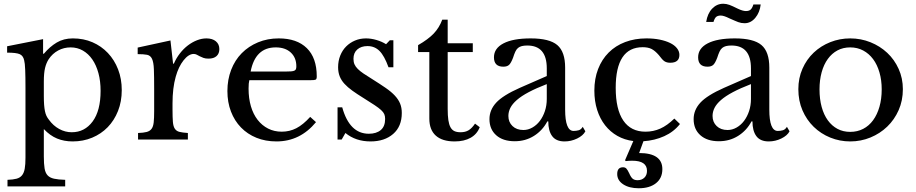

<svg xmlns="http://www.w3.org/2000/svg" viewBox="-20 -745 4888 1025"><path d="M210 -458H214Q246 -496 283 -518Q320 -540 369 -540Q426 -540 473.5 -519.5Q521 -499 556 -462Q591 -425 610.5 -374.5Q630 -324 630 -264Q630 -203 610 -152.5Q590 -102 555 -66Q520 -30 472 -10Q424 10 368 10Q322 10 284.5 -5.5Q247 -21 214 -56V90Q214 130 218 154Q222 178 234 191Q246 204 268.5 209Q291 214 328 215V250H20V215Q50 214 68.5 209Q87 204 97.5 191Q108 178 112 155.5Q116 133 116 97V-277Q116 -335 114.5 -372Q113 -409 109 -423Q104 -447 86 -455.5Q68 -464 18 -464V-498L210 -536ZM240 -429Q227 -409 220.5 -382Q214 -355 214 -310V-232Q214 -205 215.5 -185.5Q217 -166 220 -151.5Q223 -137 228 -126.5Q233 -116 241 -106Q264 -74 296 -56.5Q328 -39 363 -39Q432 -39 474.5 -96.5Q517 -154 517 -260Q517 -312 505.5 -354.5Q494 -397 473 -427.5Q452 -458 422.5 -475Q393 -492 357 -492Q321 -492 290.5 -475.5Q260 -459 240 -429Z M901 -159Q901 -118 903 -94Q905 -70 913.5 -57.5Q922 -45 938 -41Q954 -37 983 -35V0H717V-35Q746 -36 763 -40.5Q780 -45 789 -57Q798 -69 800.5 -91.5Q803 -114 803 -152V-269Q803 -337 801.5 -375Q800 -413 791.5 -431Q783 -449 765 -452.5Q747 -456 715 -456V-491L890 -529L904 -405H908Q921 -435 940.5 -460Q960 -485 983 -502.5Q1006 -520 1031.5 -530Q1057 -540 1082 -540Q1114 -540 1132.5 -524.5Q1151 -509 1151 -483Q1151 -459 1136 -445.5Q1121 -432 1093 -432Q1077 -432 1066 -436Q1055 -440 1046.5 -444.5Q1038 -449 1030.5 -453Q1023 -457 1014 -457Q987 -457 960 -423Q933 -389 918 -335Q901 -275 901 -193Z M1667 -93Q1582 10 1456 10Q1397 10 1349 -9.5Q1301 -29 1266.5 -64.5Q1232 -100 1213 -149.5Q1194 -199 1194 -259Q1194 -320 1214 -372Q1234 -424 1270.5 -461Q1307 -498 1357.5 -519Q1408 -540 1468 -540Q1565 -540 1618 -488Q1671 -436 1671 -337Q1671 -323 1665.5 -320Q1660 -317 1640 -317H1311Q1307 -302 1307 -272Q1307 -220 1319.5 -177.5Q1332 -135 1355.5 -105Q1379 -75 1411.5 -58.5Q1444 -42 1484 -42Q1526 -42 1562 -60.5Q1598 -79 1636 -121ZM1502 -363Q1522 -363 1534 -364Q1546 -365 1552 -368Q1558 -371 1560 -376.5Q1562 -382 1562 -391Q1562 -437 1532.5 -464.5Q1503 -492 1452 -492Q1343 -492 1318 -363Z M1804 0H1782V-172H1807Q1846 -31 1949 -31Q1989 -31 2012.5 -50.5Q2036 -70 2036 -110Q2036 -125 2031.5 -135.5Q2027 -146 2014.5 -157.5Q2002 -169 1979.5 -184Q1957 -199 1920 -222Q1886 -243 1861 -261Q1836 -279 1819 -297.5Q1802 -316 1793.5 -337.5Q1785 -359 1785 -386Q1785 -420 1796.5 -448.5Q1808 -477 1828 -497Q1848 -517 1875 -528.5Q1902 -540 1934 -540Q1961 -540 1990 -531.5Q2019 -523 2041 -509L2061 -530H2080V-386H2054Q2032 -447 2006 -473Q1980 -499 1942 -499Q1908 -499 1887.5 -481Q1867 -463 1867 -431Q1867 -414 1872.5 -401.5Q1878 -389 1890 -377Q1902 -365 1920.5 -352.5Q1939 -340 1965 -324Q2008 -297 2038.5 -276Q2069 -255 2088 -234.5Q2107 -214 2116 -192Q2125 -170 2125 -142Q2125 -70 2079 -30Q2033 10 1958 10Q1879 10 1824 -35Z M2212 -467V-504Q2266 -535 2295.5 -566Q2325 -597 2341 -640H2370V-514H2504V-467H2370V-163Q2370 -128 2373.5 -104Q2377 -80 2385 -65.5Q2393 -51 2406 -45Q2419 -39 2439 -39Q2464 -39 2481.5 -49.5Q2499 -60 2516 -85L2541 -66Q2527 -29 2492.5 -9.5Q2458 10 2407 10Q2341 10 2306.5 -21Q2272 -52 2272 -112V-467Z M2899 -296Q2842 -274 2802.5 -253Q2763 -232 2739 -211Q2715 -190 2704.5 -169Q2694 -148 2694 -126Q2694 -93 2716 -72Q2738 -51 2774 -51Q2799 -51 2822 -64Q2845 -77 2862 -99.5Q2879 -122 2889 -152Q2899 -182 2899 -217ZM2899 -339V-380Q2899 -502 2795 -502Q2778 -502 2766 -499Q2754 -496 2745.5 -489Q2737 -482 2731 -469Q2725 -456 2719 -437Q2708 -408 2697.5 -398.5Q2687 -389 2667 -389Q2617 -389 2617 -439Q2617 -487 2668 -513.5Q2719 -540 2813 -540Q2913 -540 2955 -504.5Q2997 -469 2997 -384V-160Q2997 -46 3042 -46Q3056 -46 3069 -49.5Q3082 -53 3091 -68L3105 -44Q3093 -21 3061 -5.5Q3029 10 2994 10Q2949 10 2928 -18Q2907 -46 2907 -97H2902Q2876 -48 2830.5 -19.5Q2785 9 2728 9Q2665 9 2629 -23Q2593 -55 2593 -109Q2593 -158 2629 -197Q2665 -236 2755 -276Z M3610 -83Q3577 -41 3526 -18Q3475 5 3415 9L3392 72Q3516 72 3516 158Q3516 206 3482 233Q3448 260 3390 260Q3339 260 3307 239Q3275 218 3275 184Q3275 148 3306 148Q3317 148 3323.5 154.5Q3330 161 3339 180Q3348 201 3357.5 209Q3367 217 3384 217Q3406 217 3420 203.5Q3434 190 3434 167Q3434 113 3355 113Q3347 113 3337.5 113.5Q3328 114 3320 115L3317 110L3361 8Q3314 2 3276 -19.5Q3238 -41 3210.5 -76Q3183 -111 3168 -158Q3153 -205 3153 -261Q3153 -325 3173 -376.5Q3193 -428 3229.5 -464.5Q3266 -501 3317.5 -520.5Q3369 -540 3431 -540Q3470 -540 3502 -533.5Q3534 -527 3557.5 -515.5Q3581 -504 3594 -487.5Q3607 -471 3607 -452Q3607 -410 3558 -410Q3540 -410 3528 -417.5Q3516 -425 3497 -451Q3477 -474 3458.5 -483.5Q3440 -493 3411 -493Q3267 -493 3267 -276Q3267 -161 3307.5 -101.5Q3348 -42 3426 -42Q3468 -42 3505 -58.5Q3542 -75 3580 -112Z M3989 -296Q3932 -274 3892.5 -253Q3853 -232 3829 -211Q3805 -190 3794.5 -169Q3784 -148 3784 -126Q3784 -93 3806 -72Q3828 -51 3864 -51Q3889 -51 3912 -64Q3935 -77 3952 -99.5Q3969 -122 3979 -152Q3989 -182 3989 -217ZM3989 -339V-380Q3989 -502 3885 -502Q3868 -502 3856 -499Q3844 -496 3835.5 -489Q3827 -482 3821 -469Q3815 -456 3809 -437Q3798 -408 3787.5 -398.5Q3777 -389 3757 -389Q3707 -389 3707 -439Q3707 -487 3758 -513.5Q3809 -540 3903 -540Q4003 -540 4045 -504.5Q4087 -469 4087 -384V-160Q4087 -46 4132 -46Q4146 -46 4159 -49.5Q4172 -53 4181 -68L4195 -44Q4183 -21 4151 -5.5Q4119 10 4084 10Q4039 10 4018 -18Q3997 -46 3997 -97H3992Q3966 -48 3920.5 -19.5Q3875 9 3818 9Q3755 9 3719 -23Q3683 -55 3683 -109Q3683 -158 3719 -197Q3755 -236 3845 -276ZM3750 -628Q3757 -673 3782 -699Q3807 -725 3841 -725Q3857 -725 3874 -719Q3882 -716 3893 -711Q3904 -706 3918 -699Q3945 -686 3962 -686Q3979 -686 3987.5 -694Q3996 -702 4002 -721H4041Q4036 -678 4012 -649.5Q3988 -621 3955 -621Q3937 -621 3921 -627Q3913 -630 3901.5 -635Q3890 -640 3874 -647Q3844 -662 3828 -662Q3812 -662 3803.5 -655Q3795 -648 3789 -628Z M4519 -540Q4576 -540 4627 -519.5Q4678 -499 4716.5 -463Q4755 -427 4777.5 -377Q4800 -327 4800 -269Q4800 -208 4777.5 -157Q4755 -106 4716.5 -69Q4678 -32 4627 -11Q4576 10 4519 10Q4463 10 4412.5 -10.5Q4362 -31 4324 -68Q4286 -105 4264 -156Q4242 -207 4242 -269Q4242 -328 4264 -378Q4286 -428 4324 -464Q4362 -500 4412.5 -520Q4463 -540 4519 -540ZM4519 -492Q4481 -492 4451 -476Q4421 -460 4399.5 -430.5Q4378 -401 4366.5 -359.5Q4355 -318 4355 -268Q4355 -216 4366.5 -174Q4378 -132 4399.5 -102.5Q4421 -73 4451 -57Q4481 -41 4519 -41Q4557 -41 4588 -57Q4619 -73 4641 -103Q4663 -133 4675 -175Q4687 -217 4687 -268Q4687 -317 4675 -358.5Q4663 -400 4641 -429.5Q4619 -459 4588 -475.5Q4557 -492 4519 -492Z"/></svg>

Font: SVN-Libre Baskerville
Style: Regular
Weight: 400
Designer: Pablo Impallari, Rodrigo Fuenzalida
Foundry: Pablo Impallari, Rodrigo Fuenzalida
Version: Version 1.000; ttfautohint (v1.8.4)